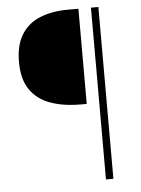

<svg xmlns="http://www.w3.org/2000/svg" viewBox="-53 -702 604 824"><g transform="rotate(-5 249.0 -290.0)"><path d="M370 80V-660H402V80ZM290 -250Q216 -250 160 -270Q104 -290 73 -335Q42 -380 42 -454Q42 -528 71 -573.5Q100 -619 152 -639.5Q204 -660 272 -660H316V-250Z"/></g></svg>

Font: Source Sans 3 Variable
Style: Regular
Weight: 200
Designer: Paul D. Hunt
Foundry: Adobe Systems Incorporated
Version: Version 3.026